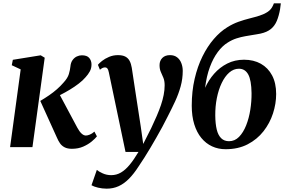

<svg xmlns="http://www.w3.org/2000/svg" viewBox="-20 -882 1707 1151"><path d="M40.5 0 104 -466 50.5 -491 57 -523.5 224 -550.5 248 -536 174.5 0ZM411 10Q384.5 10 367.2 1Q350 -8 339.5 -23.2Q329 -38.5 321 -57.5L221.5 -277Q250 -294 274.8 -311Q299.5 -328 321 -346.8Q342.5 -365.5 360.5 -386.5Q385.5 -413.5 392.8 -438Q400 -462.5 402 -482.5Q404 -506.5 414.8 -521.5Q425.5 -536.5 440.5 -543.5Q455.5 -550.5 470.5 -550.5Q501.5 -550.5 514.8 -534.8Q528 -519 528.5 -497.5Q529 -473.5 518.5 -454.2Q508 -435 493 -419Q477 -400 452 -380.8Q427 -361.5 398.2 -344.2Q369.5 -327 341.8 -313Q314 -299 291.5 -289L327.5 -333.5L443.5 -116.5Q455.5 -94 468.5 -81.8Q481.5 -69.5 495 -69.5Q504.5 -69.5 518.2 -75Q532 -80.5 546 -93L561 -64.5Q551 -51.5 530 -34Q509 -16.5 479 -3.2Q449 10 411 10Z M632.5 -448Q629 -465.5 623.5 -471.8Q618 -478 610 -478Q602.5 -478 595.2 -474.8Q588 -471.5 579 -464L567 -493.5Q574.5 -503 591.8 -516.8Q609 -530.5 633.8 -541Q658.5 -551.5 687 -551.5Q714.5 -551.5 731.2 -542.8Q748 -534 757 -517Q766 -500 770 -475.5Q776 -435 782.8 -390.8Q789.5 -346.5 796.5 -300.8Q803.5 -255 810.5 -210Q817.5 -165 824 -122L838.5 -19L886.5 -114Q904.5 -151.5 919.2 -186Q934 -220.5 944.8 -252Q955.5 -283.5 961.2 -313Q967 -342.5 967 -370.5Q967 -398 959.2 -416.2Q951.5 -434.5 944 -451.2Q936.5 -468 936.5 -491.5Q936.5 -518 953.2 -534.8Q970 -551.5 999 -551.5Q1025 -551.5 1042 -538.2Q1059 -525 1067.2 -503.2Q1075.5 -481.5 1075.5 -457Q1075.5 -409.5 1063 -364.2Q1050.5 -319 1029.8 -274.2Q1009 -229.5 985 -183Q970 -152.5 952.8 -120.8Q935.5 -89 917.2 -57Q899 -25 880.8 5.5Q862.5 36 845 63.8Q827.5 91.5 811 115.5Q782.5 160 753 189.8Q723.5 219.5 691 234.2Q658.5 249 619.5 249Q593 249 567.2 242.8Q541.5 236.5 528.5 228.5L560.5 136.5Q571 146 595 157Q619 168 647 168Q678.5 168 705.2 152.2Q732 136.5 757.5 105.5Q783 74.5 810 29H732.5Z M1663.5 -862 1659 -827Q1652 -787 1639.5 -757Q1627 -727 1603.8 -708Q1580.5 -689 1541.5 -680.5Q1531.5 -678.5 1519.8 -676.5Q1508 -674.5 1495.5 -672.5Q1475 -669 1450 -664.8Q1425 -660.5 1398.2 -652Q1371.5 -643.5 1345.5 -627Q1314 -608 1286 -570.8Q1258 -533.5 1238 -479.5Q1218 -425.5 1209.5 -355.5Q1230 -401.5 1263.5 -439.8Q1297 -478 1342.2 -501Q1387.5 -524 1443 -524Q1500.5 -524 1543.8 -499.8Q1587 -475.5 1611.2 -429.8Q1635.5 -384 1635.5 -318.5Q1635.5 -260.5 1616.5 -202Q1597.5 -143.5 1559.5 -95Q1521.5 -46.5 1464.8 -17Q1408 12.5 1332.5 12.5Q1288 12.5 1251 -4.8Q1214 -22 1186.8 -55.2Q1159.5 -88.5 1144.5 -137Q1129.5 -185.5 1129.5 -248.5Q1129.5 -335 1146.8 -409.2Q1164 -483.5 1193.8 -543.8Q1223.5 -604 1261.8 -648.2Q1300 -692.5 1342.5 -718.5Q1376 -739.5 1410 -751.5Q1444 -763.5 1476.2 -771.5Q1508.5 -779.5 1536 -788.2Q1563.5 -797 1584.5 -810.8Q1605.5 -824.5 1616.5 -849L1622 -862ZM1412.5 -470Q1380.5 -470 1354.2 -447Q1328 -424 1309 -384.2Q1290 -344.5 1280 -294.2Q1270 -244 1270.5 -189.5Q1271 -140 1279.2 -105.8Q1287.5 -71.5 1305.8 -53.5Q1324 -35.5 1353 -35.5Q1387.5 -35.5 1413 -61.5Q1438.5 -87.5 1455.5 -130.2Q1472.5 -173 1480.5 -223.8Q1488.5 -274.5 1488 -323.5Q1487 -401.5 1468 -435.8Q1449 -470 1412.5 -470Z"/></svg>

Font: Merriweather 60pt
Style: Bold Italic
Weight: 700
Italic angle: -7.8°
Version: Version 2.101